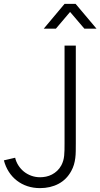

<svg xmlns="http://www.w3.org/2000/svg" viewBox="-20 -955 517 989"><path d="M312.5 -935H369.5L477 -807.5H414.5L341 -893.5L268 -807.5H205.5ZM186 14Q151.5 14 121.2 4Q91 -6 66.8 -24.8Q42.5 -43.5 25.5 -70Q8.5 -96.5 0 -129L58 -142.5Q63 -121 74.8 -102.8Q86.5 -84.5 103.2 -71Q120 -57.5 141.2 -49.8Q162.5 -42 186.5 -42Q201.5 -42 217.2 -45.2Q233 -48.5 247.5 -56Q262 -63.5 274.5 -75.2Q287 -87 296 -103.5Q302 -115 305.5 -127Q309 -139 310.5 -152.8Q312 -166.5 312.2 -182.2Q312.5 -198 312.5 -216.5V-720H370.5V-216.5Q370.5 -195.5 370.2 -176.8Q370 -158 367.8 -140.5Q365.5 -123 360.8 -106.8Q356 -90.5 347 -74Q323 -30 281.2 -8Q239.5 14 186 14Z"/></svg>

Font: Vela Sans Light
Style: Regular
Weight: 300
Designer: Principal design: Mikhail Sharanda - project Manrope.
Design modification: Ravid Balaliev
Foundry: Mikhail Sharanda
Version: Version 1.001